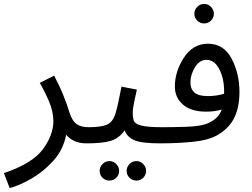

<svg xmlns="http://www.w3.org/2000/svg" viewBox="-45 -723 1281 975"><path d="M396 5Q418 5 432 -8.5Q446 -22 446 -38Q446 -77 406 -77Q367 -77 344.5 -92.5Q322 -108 308 -151Q297 -188 277.5 -237Q258 -286 230 -339L157 -302Q183 -257 204.5 -206.5Q226 -156 226 -107Q226 -38 173 34.5Q120 107 -25 156L4 232Q54 219 115.5 183.5Q177 148 227 92Q277 36 291 -39Q307 -19 332.5 -7Q358 5 396 5Z M819 -38Q819 -77 779 -77Q702 -77 670.5 -86Q639 -95 634 -111Q629 -127 629 -147Q629 -171 636.5 -206Q644 -241 650 -268L572 -283Q555 -194 542.5 -150Q530 -106 501 -91.5Q472 -77 406 -77L396 5Q474 5 516.5 -7.5Q559 -20 588 -61Q600 -28 636 -11.5Q672 5 769 5Q791 5 805 -8.5Q819 -22 819 -38ZM648 194Q668 194 682.5 179.5Q697 165 697 145Q697 125 682.5 110Q668 95 648 95Q627 95 612.5 110Q598 125 598 145Q598 165 612.5 179.5Q627 194 648 194ZM511 194Q531 194 545.5 179.5Q560 165 560 145Q560 125 545.5 110Q531 95 511 95Q490 95 475.5 110Q461 125 461 145Q461 165 475.5 179.5Q490 194 511 194Z M1061 -38Q1120 -73 1145.5 -126.5Q1171 -180 1171 -255Q1171 -350 1131 -425.5Q1091 -501 1011 -501Q935 -501 889 -430.5Q843 -360 843 -283Q843 -228 884 -192Q925 -156 1002 -156Q1047 -156 1081 -167Q1063 -115 1000 -93Q965 -81 897 -79Q829 -77 779 -77L769 5Q855 5 935 -3Q1015 -11 1061 -38ZM922 -303Q922 -344 945 -381.5Q968 -419 1003 -419Q1045 -419 1069 -371Q1093 -323 1093 -261Q1093 -253 1093 -247Q1054 -235 1011 -235Q962 -235 942 -253.5Q922 -272 922 -303ZM992 -604Q1012 -604 1026.5 -618.5Q1041 -633 1041 -653Q1041 -673 1026.5 -688Q1012 -703 992 -703Q971 -703 956.5 -688Q942 -673 942 -653Q942 -633 956.5 -618.5Q971 -604 992 -604Z"/></svg>

Font: Noto Sans Arabic
Style: Regular
Weight: 400
Designer: Nadine Chahine - Monotype Design Team
Foundry: Monotype Imaging Inc.
Version: Version 1.902